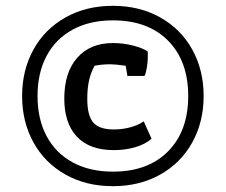

<svg xmlns="http://www.w3.org/2000/svg" viewBox="-20 -638 776 660"><path d="M56 -308Q56 -397 95 -467.5Q134 -538 205 -578Q276 -618 368 -618Q460 -618 531 -578Q602 -538 641 -467.5Q680 -397 680 -308Q680 -219 641 -148.5Q602 -78 531 -38Q460 2 368 2Q276 2 205 -38Q134 -78 95 -148.5Q56 -219 56 -308ZM627 -308Q627 -428 558 -498Q489 -568 368 -568Q288 -568 229.5 -536Q171 -504 140 -445.5Q109 -387 109 -308Q109 -229 140 -170.5Q171 -112 229.5 -80Q288 -48 368 -48Q489 -48 558 -118Q627 -188 627 -308ZM201 -299Q201 -389 245.5 -439.5Q290 -490 368 -490Q404 -490 437 -481.5Q470 -473 488 -461V-440Q488 -426 485 -407Q482 -388 477 -377H418L412 -412Q377 -417 360 -417Q330 -417 305 -412Q292 -388 286 -361Q280 -334 280 -298Q280 -241 300.5 -217Q321 -193 371 -193Q401 -193 428.5 -200.5Q456 -208 474 -221L501 -161Q479 -142 445 -132Q411 -122 371 -122Q288 -122 244.5 -168Q201 -214 201 -299Z"/></svg>

Font: Athiti SemiBold
Style: Regular
Weight: 600
Designer: CadsonDemak Team
Foundry: CadsonDemak
Version: Version 1.032